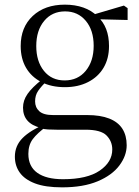

<svg xmlns="http://www.w3.org/2000/svg" viewBox="-20 -546 600 826"><path d="M247 260Q175 260 130.5 243Q86 226 65 196.5Q44 167 44 128Q44 81 77.5 47.5Q111 14 175 -12L181 -3Q140 27 121 52.5Q102 78 102 116Q102 170 140.5 197.5Q179 225 251 225Q355 225 409 188Q463 151 463 97Q463 62 438.5 37Q414 12 348 12H224Q204 12 187 11Q170 10 155 6V4Q79 -15 79 -83Q79 -114 98.5 -142Q118 -170 161 -204V-213L185 -202Q157 -174 144 -155Q131 -136 131 -110Q131 -84 149 -67.5Q167 -51 208 -51H355Q412 -51 450 -36Q488 -21 506.5 8Q525 37 525 79Q525 124 493.5 166Q462 208 400 234Q338 260 247 260ZM259 -171Q201 -171 158 -193Q115 -215 92 -254.5Q69 -294 69 -348Q69 -429 121 -477.5Q173 -526 259 -526Q303 -526 338.5 -513.5Q374 -501 398 -477L400 -475Q449 -430 449 -348Q449 -294 425.5 -254.5Q402 -215 359 -193Q316 -171 259 -171ZM258 -200Q315 -200 349 -241.5Q383 -283 383 -349Q383 -416 349 -456.5Q315 -497 260 -497Q204 -497 170 -456Q136 -415 136 -348Q136 -282 169 -241Q202 -200 258 -200ZM368 -464V-481H374L513 -522L529 -511V-460Z"/></svg>

Font: Noto Serif JP ExtraLight Light
Style: Regular
Weight: 300
Version: Version 2.003-H1;hotconv 1.1.1;makeotfexe 2.6.0